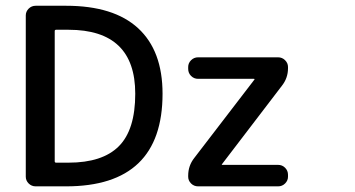

<svg xmlns="http://www.w3.org/2000/svg" viewBox="-20 -745 1258 680"><path d="M459 -413.1Q459 -639.6 222.7 -639.6H178.7Q173.8 -639.6 173.8 -634.8V-173.8Q173.8 -168.9 178.7 -168.9H222.7Q342.8 -168.9 400.9 -227.1Q459 -285.2 459 -413.1ZM213.9 -85H106.4Q91.8 -85 81.5 -95.2Q71.3 -105.5 71.3 -119.1V-690.4Q71.3 -704.1 81.5 -714.4Q91.8 -724.6 106.4 -724.6H213.9Q382.8 -724.6 469.2 -645Q555.7 -565.4 555.7 -413.1Q555.7 -85 213.9 -85ZM646.5 -507.8Q646.5 -521.5 656.7 -531.7Q667 -542 681.6 -542H964.8Q979.5 -542 989.7 -531.7Q1000 -521.5 1000 -507.8V-502.9Q1000 -468.8 978.5 -441.4L766.6 -164.1Q763.7 -161.1 767.6 -161.1H964.8Q979.5 -161.1 989.7 -150.9Q1000 -140.6 1000 -126V-119.1Q1000 -105.5 989.7 -95.2Q979.5 -85 964.8 -85H681.6Q667 -85 656.7 -95.2Q646.5 -105.5 646.5 -119.1V-123Q646.5 -158.2 668 -185.5L880.9 -462.9Q882.8 -465.8 878.9 -465.8H681.6Q667 -465.8 656.7 -476.1Q646.5 -486.3 646.5 -501Z"/></svg>

Font: Gen Jyuu GothicL Medium
Style: Regular
Weight: 500
Designer: [Source Han Sans]
Ryoko NISHIZUKA  (kana & ideographs); Paul D. Hunt (Latin, Greek & Cyrillic); Wenlong ZHANG  (bopomofo
Version: Version 1.002.20150607